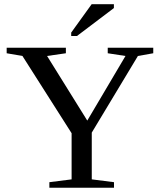

<svg xmlns="http://www.w3.org/2000/svg" viewBox="-20 -878 762 898"><path d="M409.2 -257.8V-39.1L513.2 -25.9V0H210.9V-25.9L314.9 -39.1V-254.9L85 -616.2L11.2 -628.9V-654.8H288.1V-628.9L200.2 -616.2L388.2 -314L566.9 -616.2L483.9 -628.9V-654.8H696.8V-628.9L625 -616.2ZM313 -709.5V-725.6L408.7 -858.4H512.7V-840.3L339.8 -709.5Z"/></svg>

Font: Tinos
Style: Regular
Weight: 400
Designer: Steve Matteson
Foundry: Monotype Imaging Inc.
Version: Version 1.23